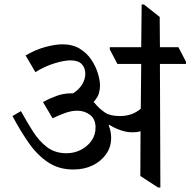

<svg xmlns="http://www.w3.org/2000/svg" viewBox="-20 -832 855 862"><path d="M309 -71Q244 -71 195.5 -103.5Q147 -136 109 -190.5Q71 -245 36 -311L74 -333Q100 -286 127.5 -242.5Q155 -199 191 -171.5Q227 -144 279 -144Q312 -144 341.5 -158.5Q371 -173 390 -199Q409 -225 409 -260Q409 -297 384.5 -316Q360 -335 327 -335Q299 -335 269 -323.5Q239 -312 216 -301L173 -374Q200 -389 232.5 -401Q265 -413 299 -413H308Q335 -430 349 -453.5Q363 -477 363 -501Q363 -527 347 -544Q331 -561 296 -561Q268 -561 224 -547.5Q180 -534 139 -508L95 -583Q139 -609 183.5 -621Q228 -633 260 -633Q306 -633 338 -613.5Q370 -594 390 -564Q410 -534 419.5 -502.5Q429 -471 429 -447Q429 -431 424 -413Q419 -395 400 -374Q406 -369 413 -360Q430 -341 452.5 -326Q475 -311 519 -311Q574 -311 612 -344L614 -545H507L473 -610V-620H614L616 -812H626L697 -756L698 -620H781L815 -555V-545H698L700 10H690L610 -42L611 -243Q603 -240 594 -239Q585 -238 575 -238Q547 -238 519.5 -248Q492 -258 472 -271L468 -269Q474 -255 476.5 -240.5Q479 -226 479 -213Q479 -172 456.5 -140Q434 -108 396 -89.5Q358 -71 309 -71Z"/></svg>

Font: Tiro Devanagari Hindi
Style: Regular
Weight: 400
Designer: Devanagari: John Hudson & Fiona Ross. Latin: John Hudson.
Foundry: Tiro Typeworks Ltd.
Version: Version 1.52